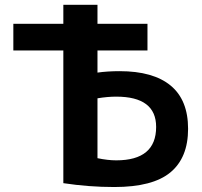

<svg xmlns="http://www.w3.org/2000/svg" viewBox="-20 -750 822 780"><path d="M34.2 -544.9V-653.3H237.3V-730.5H376V-653.3H579.1V-544.9H376V-455.1Q417 -460.9 465.8 -460.9Q602.5 -460.9 673.3 -402.3Q744.1 -343.8 744.1 -226.6Q744.1 -109.4 672.4 -49.8Q600.6 9.8 444.3 9.8Q340.8 9.8 237.3 -5.9V-544.9ZM376 -107.4Q418 -98.6 452.1 -98.6Q614.3 -98.6 614.3 -234.4Q614.3 -357.4 452.1 -357.4Q417 -357.4 376 -350.6Z"/></svg>

Font: GenEi M Gothic v2 Bold
Style: Regular
Weight: 700
Version: Version 2.0